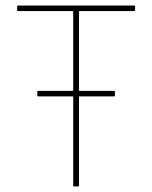

<svg xmlns="http://www.w3.org/2000/svg" viewBox="-20 -675 550 695"><path d="M119 -326Q115 -326 115 -330V-342Q115 -346 119 -346H392Q396 -346 396 -342V-330Q396 -326 392 -326H266H244ZM248 0Q245 0 245 -3V-635H46Q42 -635 42 -638V-652Q42 -655 46 -655H465Q469 -655 469 -652V-638Q469 -635 465 -635H266V-3Q266 0 262 0Z"/></svg>

Font: Sofia Sans Semi Condensed Thin
Style: Regular
Weight: 250
Version: Version 4.100